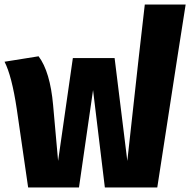

<svg xmlns="http://www.w3.org/2000/svg" viewBox="-25 -826 838 846"><path d="M613 -806H793L756 -570L668 0H437L385 -429L323 0H99L49 -345Q27 -492 -5 -554L145 -578Q196 -510 209 -363L231 -117L296 -570H480L536 -117L586 -570Z"/></svg>

Font: FiraGO ExtraBold
Style: Regular
Weight: 800
Designer: bBox Type
Foundry: bBox Type GmbH
Version: Version 1.001;PS 001.001;hotconv 1.0.88;makeotf.lib2.5.64775